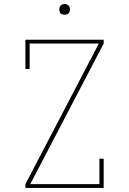

<svg xmlns="http://www.w3.org/2000/svg" viewBox="-20 -932 640 952"><path d="M106 0V-19L470 -716H127V-590H106V-735H494V-716L130 -19H473V-145H494V0ZM300 -859Q295 -859 289.5 -860.5Q284 -862 280.5 -865.5Q277 -869 275.5 -874.5Q274 -880 274 -885Q274 -890 275.5 -895.5Q277 -901 280.5 -904.5Q284 -908 289.5 -910Q295 -912 300 -912Q305 -912 310.5 -910Q316 -908 319.5 -904.5Q323 -901 325 -895.5Q327 -890 327 -885Q327 -880 325 -874.5Q323 -869 319.5 -865.5Q316 -862 310.5 -860.5Q305 -859 300 -859Z"/></svg>

Font: Iosevka Slab Thin Extended
Style: Regular
Weight: 100
Width: 7
Monospace: yes
Designer: Belleve Invis
Foundry: Belleve Invis
Version: Version 11.1.1; ttfautohint (v1.8.3)